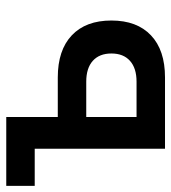

<svg xmlns="http://www.w3.org/2000/svg" viewBox="14 -572 558 626"><g transform="rotate(-90 293.0 -259.0)"><path d="M217.8 0V-92.8H339.8Q383.8 -92.8 407.7 -114.3Q431.6 -135.7 431.6 -174.8Q431.6 -213.9 407.7 -235.4Q383.8 -256.8 339.8 -256.8H208V-349.6H353.5Q442.4 -349.6 490.7 -304Q539.1 -258.3 539.1 -174.8Q539.1 -91.3 490.7 -45.7Q442.4 0 353.5 0ZM121.1 0V-517.6H224.6V0ZM0 -424.8V-517.6H172.4V-424.8Z"/></g></svg>

Font: Cascadia Code
Style: Regular
Weight: 400
Designer: Aaron Bell
Foundry: Saja Typeworks
Version: Version 2404.023